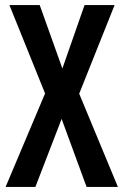

<svg xmlns="http://www.w3.org/2000/svg" viewBox="-20 -734 484 754"><path d="M443 0H320L222 -267L119 0H2L157 -367L17 -714H136L225 -465L312 -714H430L291 -366Z"/></svg>

Font: Noto Sans Kannada ExtraCondensed SemiBold
Style: Regular
Weight: 600
Width: 2
Designer: Jelle Bosma - Monotype Design Team
Foundry: Monotype Imaging Inc.
Version: Version 2.005; ttfautohint (v1.8.4.7-5d5b)